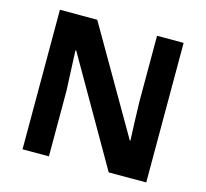

<svg xmlns="http://www.w3.org/2000/svg" viewBox="-103 -832 1019 949"><g transform="rotate(15 406.5 -357.0)"><path d="M281 -714 591 -179H594Q592 -228 590 -276.5Q588 -325 587 -376V-714H723V0H531L220 -540H216L225 -336V0H90V-714Z"/></g></svg>

Font: BC Sans
Style: Bold
Weight: 700
Designer: Monotype Design Team
Province of B.C.
Foundry: Monotype Imaging Inc.
Version: Version 2.000;GOOG;noto-source:20170915:90ef993387c0